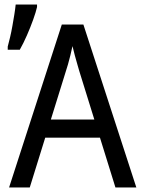

<svg xmlns="http://www.w3.org/2000/svg" viewBox="-20 -825 640 845"><path d="M20 0 252 -717H347L580 0H488L329 -512Q326 -524 320.5 -541.5Q315 -559 309.5 -580.5Q304 -602 299 -622Q295 -602 289.5 -580.5Q284 -559 279 -541Q274 -523 270 -512L111 0ZM154 -219 184 -299H411L437 -219ZM14 -620Q19 -638 24.5 -661.5Q30 -685 34.5 -710.5Q39 -736 43 -760.5Q47 -785 49 -805H143V-794Q138 -772 126 -738.5Q114 -705 98.5 -669.5Q83 -634 67 -606H14Z"/></svg>

Font: Noto Sans Mono
Style: Regular
Weight: 400
Designer: Monotype Design Team
Foundry: Monotype Imaging Inc.
Version: Version 2.014